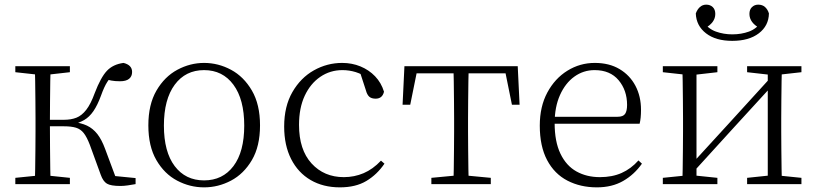

<svg xmlns="http://www.w3.org/2000/svg" viewBox="-20 -793 3519 827"><path d="M46 0V-27L155 -38H175L281 -27V0ZM46 -482V-508H281V-482L175 -470H155ZM130 0Q131 -24 131.5 -64.5Q132 -105 132.5 -148.5Q133 -192 133 -226V-283Q133 -316 132.5 -359.5Q132 -403 131.5 -443.5Q131 -484 130 -508H198Q197 -484 196.5 -443Q196 -402 195.5 -356.5Q195 -311 195 -273V-254Q195 -206 195.5 -156.5Q196 -107 196.5 -65.5Q197 -24 198 0ZM414 -40 367 -169Q354 -203 340.5 -220Q327 -237 307 -243Q287 -249 256 -249H163V-277H255Q286 -277 309 -286Q332 -295 351.5 -320Q371 -345 388 -392Q414 -460 440.5 -488Q467 -516 512 -522Q549 -513 549 -483Q549 -464 536 -453.5Q523 -443 497 -443Q475 -443 459.5 -446Q444 -449 429 -453L474 -479Q455 -460 442 -440Q429 -420 415 -381Q400 -340 382.5 -314.5Q365 -289 342.5 -276Q320 -263 291 -257V-268Q329 -264 354.5 -252Q380 -240 399 -216Q418 -192 433 -151L484 -14L442 -38L564 -26V0Q548 3 530.5 5.5Q513 8 499 8Q457 8 440.5 -2Q424 -12 414 -40Z M859 14Q798 14 743 -15Q688 -44 653.5 -103.5Q619 -163 619 -253Q619 -343 654 -403Q689 -463 744 -492.5Q799 -522 859 -522Q920 -522 975 -492.5Q1030 -463 1065 -403Q1100 -343 1100 -253Q1100 -163 1065 -103.5Q1030 -44 975 -15Q920 14 859 14ZM859 -16Q939 -16 985.5 -77.5Q1032 -139 1032 -252Q1032 -365 985.5 -428Q939 -491 859 -491Q779 -491 732.5 -428Q686 -365 686 -252Q686 -139 732.5 -77.5Q779 -16 859 -16Z M1444 14Q1372 14 1318 -17.5Q1264 -49 1234 -108Q1204 -167 1204 -248Q1204 -335 1239.5 -396.5Q1275 -458 1332 -490Q1389 -522 1454 -522Q1496 -522 1532.5 -507Q1569 -492 1595.5 -464.5Q1622 -437 1634 -398Q1627 -368 1598 -368Q1580 -368 1570.5 -376.5Q1561 -385 1556 -404L1528 -490L1571 -452Q1540 -474 1512 -482.5Q1484 -491 1455 -491Q1402 -491 1359.5 -462Q1317 -433 1292.5 -380.5Q1268 -328 1268 -255Q1268 -148 1322 -89Q1376 -30 1461 -30Q1506 -30 1546 -47Q1586 -64 1621 -101L1636 -88Q1604 -41 1558 -13.5Q1512 14 1444 14Z M1714 -342 1722 -508H2210L2218 -342H2185L2152 -505L2185 -477H1747L1780 -505L1747 -342ZM1838 0V-27L1954 -38H1978L2094 -27V0ZM1933 0Q1934 -24 1934.5 -64.5Q1935 -105 1935.5 -148.5Q1936 -192 1936 -226V-283Q1936 -316 1935.5 -359.5Q1935 -403 1934.5 -443.5Q1934 -484 1933 -508H1999Q1998 -484 1997.5 -443.5Q1997 -403 1996.5 -359.5Q1996 -316 1996 -283V-226Q1996 -192 1996.5 -148.5Q1997 -105 1997.5 -64.5Q1998 -24 1999 0Z M2551 14Q2480 14 2424 -15Q2368 -44 2336.5 -103.5Q2305 -163 2305 -252Q2305 -334 2337.5 -394.5Q2370 -455 2424 -488.5Q2478 -522 2542 -522Q2604 -522 2648.5 -495.5Q2693 -469 2717 -423.5Q2741 -378 2741 -320Q2741 -283 2735 -260H2335V-290H2640Q2664 -290 2672.5 -302.5Q2681 -315 2681 -341Q2681 -404 2644.5 -447.5Q2608 -491 2541 -491Q2493 -491 2454 -463Q2415 -435 2392 -383.5Q2369 -332 2369 -263Q2369 -183 2394 -131Q2419 -79 2463 -54.5Q2507 -30 2564 -30Q2617 -30 2657.5 -48Q2698 -66 2730 -102L2745 -88Q2712 -41 2664 -13.5Q2616 14 2551 14Z M3134 -617Q3063 -617 3021 -649.5Q2979 -682 2977 -735Q2983 -752 2994.5 -762.5Q3006 -773 3022 -773Q3039 -773 3050 -762.5Q3061 -752 3061 -733Q3061 -714 3049.5 -698.5Q3038 -683 3017 -672L3008 -701Q3030 -669 3063.5 -657Q3097 -645 3134 -645Q3173 -645 3206 -657Q3239 -669 3261 -701L3252 -672Q3231 -683 3219.5 -698.5Q3208 -714 3208 -733Q3208 -752 3219 -762.5Q3230 -773 3246 -773Q3264 -773 3275.5 -762.5Q3287 -752 3292 -735Q3291 -682 3248.5 -649.5Q3206 -617 3134 -617ZM2835 0V-27L2943 -38H2964L3070 -27V0ZM3198 0V-27L3303 -38H3324L3432 -27V0ZM2919 0Q2920 -24 2920.5 -64.5Q2921 -105 2921.5 -148.5Q2922 -192 2922 -226V-283Q2922 -316 2921.5 -359.5Q2921 -403 2920.5 -443.5Q2920 -484 2919 -508H2980V0ZM2960 -45 2930 -61H2936L3120 -262L3305 -465L3333 -447H3327L3143 -246ZM3287 0V-508H3348Q3347 -484 3346.5 -443.5Q3346 -403 3345.5 -359.5Q3345 -316 3345 -283V-226Q3345 -192 3345.5 -148.5Q3346 -105 3346.5 -64.5Q3347 -24 3348 0ZM2835 -482V-508H3070V-482L2965 -470H2944ZM3198 -482V-508H3432V-482L3325 -470H3304Z"/></svg>

Font: Early Summer Mincho VF
Style: Regular
Weight: 250
Designer: GuiWonder
Version: Version 1.002